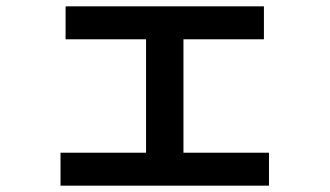

<svg xmlns="http://www.w3.org/2000/svg" viewBox="-20 -583 1040 606"><path d="M171 3V-101H441V-459H187V-563H813V-459H559V-101H829V3Z"/></svg>

Font: M PLUS 2 Thin SemiBold
Style: Regular
Weight: 600
Version: Version 1.001